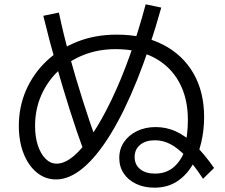

<svg xmlns="http://www.w3.org/2000/svg" viewBox="-20 -827 1040 887"><path d="M693 40Q646 40 609 22.5Q572 5 551.5 -26Q531 -57 531 -97Q531 -139 553 -171Q575 -203 613 -221.5Q651 -240 699 -240Q748 -240 791.5 -220.5Q835 -201 878.5 -159.5Q922 -118 969 -51L918 -1Q876 -65 839 -104Q802 -143 767.5 -161Q733 -179 696 -179Q653 -179 627.5 -158Q602 -137 602 -102Q602 -66 627.5 -45.5Q653 -25 696 -25Q750 -25 785.5 -57.5Q821 -90 837 -142H832Q840 -171 844 -205.5Q848 -240 848 -273Q848 -374 807.5 -447.5Q767 -521 692.5 -560.5Q618 -600 514 -600Q434 -600 366 -573Q298 -546 248 -498Q198 -450 170 -385.5Q142 -321 142 -245Q142 -194 155 -155Q168 -116 190.5 -93.5Q213 -71 242 -71Q279 -71 321 -106.5Q363 -142 407 -208Q451 -274 495 -365.5Q539 -457 579 -568.5Q619 -680 653 -807L725 -792Q673 -606 614 -459Q555 -312 492 -209Q429 -106 365 -52Q301 2 239 2Q189 2 150 -30Q111 -62 89 -118Q67 -174 67 -245Q67 -334 100.5 -410.5Q134 -487 194.5 -544.5Q255 -602 337.5 -634.5Q420 -667 519 -667Q643 -667 733.5 -620.5Q824 -574 873.5 -488.5Q923 -403 923 -286Q923 -226 909.5 -168Q896 -110 868 -63Q840 -16 796.5 12Q753 40 693 40ZM370 -121Q333 -222 301.5 -322Q270 -422 241 -523Q225 -579 210 -636Q195 -693 180 -754L252 -769Q263 -717 275 -667.5Q287 -618 301 -570Q329 -469 361.5 -366Q394 -263 433 -155Z"/></svg>

Font: M PLUS 1 Code
Style: Regular
Weight: 400
Designer: Coji Morishita
Foundry: UNDERFOREST DESIGN
Version: Version 1.005